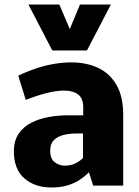

<svg xmlns="http://www.w3.org/2000/svg" viewBox="-20 -809 608 837"><path d="M203.6 8.3Q131.8 8.3 86.2 -31.5Q40.5 -71.3 40.5 -148.9Q40.5 -195.8 61.8 -226.6Q83 -257.3 117.2 -274.4Q151.4 -291.5 192.1 -298.8Q232.9 -306.2 271.5 -306.2H342.8V-340.8Q342.8 -380.9 320.1 -397.5Q297.4 -414.1 259.3 -414.1Q224.6 -414.1 180.7 -402.6Q136.7 -391.1 92.3 -373.5L59.6 -479Q98.1 -497.6 137.5 -510.7Q176.8 -523.9 215.8 -530.5Q254.9 -537.1 291 -537.1Q354.5 -537.1 405.5 -514.2Q456.5 -491.2 486.8 -440.4Q517.1 -389.6 517.1 -308.1V0H386.2L367.7 -58.1Q350.1 -40 327.1 -24.9Q304.2 -9.8 273.9 -0.7Q243.7 8.3 203.6 8.3ZM262.7 -86.9Q290 -86.9 310.5 -97.7Q331.1 -108.4 341.8 -120.6V-227.1H312.5Q283.7 -227.1 257.3 -220.7Q231 -214.4 214.8 -198Q198.7 -181.6 198.7 -151.4Q198.7 -117.2 218.3 -102.1Q237.8 -86.9 262.7 -86.9ZM208 -588.9 104 -789.1H238.8L284.2 -682.1L328.6 -789.1H463.4L358.9 -588.9Z"/></svg>

Font: Comme ExtraBold
Style: Regular
Weight: 800
Version: Version 1.000;gftools[0.9.27]